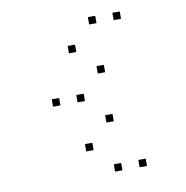

<svg xmlns="http://www.w3.org/2000/svg" viewBox="-73 -735 747 771"><g transform="rotate(-10 300.0 -350.0)"><path d="M336 -665Q335 -665 335 -665Q335 -665 335 -664V-636Q335 -635 335 -635Q335 -635 336 -635H364Q365 -635 365 -635Q365 -635 365 -636V-664Q365 -665 365 -665Q365 -665 364 -665ZM436 -665Q435 -665 435 -665Q435 -665 435 -664V-636Q435 -635 435 -635Q435 -635 436 -635H464Q465 -635 465 -635Q465 -635 465 -636V-664Q465 -665 465 -665Q465 -665 464 -665ZM236 -565Q235 -565 235 -565Q235 -565 235 -564V-536Q235 -535 235 -535Q235 -535 236 -535H264Q265 -535 265 -535Q265 -535 265 -536V-564Q265 -565 265 -565Q265 -565 264 -565ZM336 -465Q335 -465 335 -465Q335 -465 335 -464V-436Q335 -435 335 -435Q335 -435 336 -435H364Q365 -435 365 -435Q365 -435 365 -436V-464Q365 -465 365 -465Q365 -465 364 -465ZM136 -365Q135 -365 135 -365Q135 -365 135 -364V-336Q135 -335 135 -335Q135 -335 136 -335H164Q165 -335 165 -335Q165 -335 165 -336V-364Q165 -365 165 -365Q165 -365 164 -365ZM236 -365Q235 -365 235 -365Q235 -365 235 -364V-336Q235 -335 235 -335Q235 -335 236 -335H264Q265 -335 265 -335Q265 -335 265 -336V-364Q265 -365 265 -365Q265 -365 264 -365ZM336 -265Q335 -265 335 -265Q335 -265 335 -264V-236Q335 -235 335 -235Q335 -235 336 -235H364Q365 -235 365 -235Q365 -235 365 -236V-264Q365 -265 365 -265Q365 -265 364 -265ZM236 -165Q235 -165 235 -165Q235 -165 235 -164V-136Q235 -135 235 -135Q235 -135 236 -135H264Q265 -135 265 -135Q265 -135 265 -136V-164Q265 -165 265 -165Q265 -165 264 -165ZM336 -65Q335 -65 335 -65Q335 -65 335 -64V-36Q335 -35 335 -35Q335 -35 336 -35H364Q365 -35 365 -35Q365 -35 365 -36V-64Q365 -65 365 -65Q365 -65 364 -65ZM436 -65Q435 -65 435 -65Q435 -65 435 -64V-36Q435 -35 435 -35Q435 -35 436 -35H464Q465 -35 465 -35Q465 -35 465 -36V-64Q465 -65 465 -65Q465 -65 464 -65Z"/></g></svg>

Font: Doto Black Thin
Style: Regular
Weight: 250
Monospace: yes
Version: Version 1.000